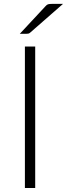

<svg xmlns="http://www.w3.org/2000/svg" viewBox="-20 -940 335 960"><path d="M79 0ZM156 0H104.5V-707.5H156ZM295 -920.5 131 -777Q126.5 -773 122 -772Q117.5 -771 111.5 -771H79L208 -909.5Q214 -916.5 220.2 -918.5Q226.5 -920.5 238.5 -920.5Z"/></svg>

Font: Lato Light
Style: Regular
Weight: 300
Designer: Lukasz Dziedzic
Foundry: tyPoland Lukasz Dziedzic
Version: Version 2.007; 2014-02-27